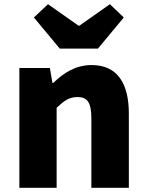

<svg xmlns="http://www.w3.org/2000/svg" viewBox="-20 -892 698 912"><path d="M72 0H249V-380C284 -413 308 -431 348 -431C393 -431 414 -408 414 -330V0H592V-352C592 -494 539 -583 415 -583C338 -583 280 -544 233 -498H229L217 -569H72ZM264 -661H445L568 -809L502 -872L357 -770H353L208 -872L141 -809Z"/></svg>

Font: Noto Sans CJK JP Black
Style: Regular
Weight: 900
Designer: Ryoko NISHIZUKA (kana & ideographs); Paul D. Hunt (Latin, Greek & Cyrillic); Wenlong ZHANG (bopomofo); Sandoll Communica
Foundry: Adobe Systems Incorporated
Version: Version 1.004;PS 1.004;hotconv 1.0.82;makeotf.lib2.5.63406